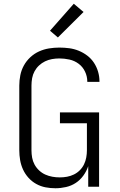

<svg xmlns="http://www.w3.org/2000/svg" viewBox="-20 -997 640 1025"><path d="M276 8Q249 8 223 3Q197 -2 173.5 -15Q150 -28 132 -48Q114 -68 103 -92Q92 -116 87.5 -142Q83 -168 83 -195V-540Q83 -568 88.5 -595.5Q94 -623 107.5 -647.5Q121 -672 142 -691.5Q163 -711 188.5 -722.5Q214 -734 241.5 -738.5Q269 -743 297 -743Q324 -743 350 -739.5Q376 -736 400.5 -726Q425 -716 446 -700Q467 -684 481.5 -662Q496 -640 503.5 -614.5Q511 -589 511 -563Q511 -562 511 -561.5Q511 -561 511 -560H446Q446 -560 446 -560.5Q446 -561 446 -562Q446 -589 434 -614.5Q422 -640 400 -656.5Q378 -673 351 -679Q324 -685 297 -685Q277 -685 257.5 -681.5Q238 -678 220.5 -669.5Q203 -661 188.5 -647.5Q174 -634 164.5 -616.5Q155 -599 151.5 -579.5Q148 -560 148 -540V-195Q148 -175 151.5 -155.5Q155 -136 164.5 -118.5Q174 -101 189 -87Q204 -73 222 -65Q240 -57 259.5 -53.5Q279 -50 299 -50Q319 -50 338 -53.5Q357 -57 374.5 -65.5Q392 -74 406 -88Q420 -102 428.5 -119.5Q437 -137 440.5 -156.5Q444 -176 444 -195V-339H300V-397H509V0H451V-110Q442 -83 425 -59.5Q408 -36 384.5 -20.5Q361 -5 332.5 1.5Q304 8 276 8ZM289 -797 247 -833 374 -977 426 -933Z"/></svg>

Font: Iosevka Curly Light Extended
Style: Regular
Weight: 300
Width: 7
Monospace: yes
Designer: Belleve Invis
Foundry: Belleve Invis
Version: Version 11.1.0; ttfautohint (v1.8.3)